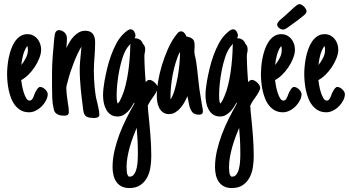

<svg xmlns="http://www.w3.org/2000/svg" viewBox="-20 -549 1703 937"><path d="M212.9 -89.4Q212.9 -74.7 204.8 -59.1Q196.8 -43.5 184.1 -30.5Q171.4 -17.6 155 -9.3Q138.7 -1 122.6 -1Q99.6 -1 83 -10Q66.4 -19 54.2 -34.4Q42 -49.8 34.4 -69.3Q26.9 -88.9 22.5 -109.6Q18.1 -130.4 16.4 -151.1Q14.6 -171.9 14.6 -189Q14.6 -203.6 16.4 -223.6Q18.1 -243.7 22.2 -265.1Q26.4 -286.6 33.7 -307.6Q41 -328.6 52 -345.2Q63 -361.8 78.4 -372.1Q93.8 -382.3 113.8 -382.3Q129.4 -382.3 141.8 -376Q154.3 -369.6 162.8 -359.1Q171.4 -348.6 176 -335Q180.7 -321.3 180.7 -306.6Q180.7 -287.6 171.9 -265.1Q163.1 -242.7 149.2 -221.7Q135.3 -200.7 117.9 -183.8Q100.6 -167 83.5 -158.2Q84.5 -149.4 87.4 -132.6Q90.3 -115.7 95.5 -99.1Q100.6 -82.5 107.7 -70.3Q114.7 -58.1 124.5 -58.1Q129.4 -58.1 133.1 -61Q136.7 -64 139.6 -68.8Q142.6 -73.7 144.8 -79.6Q147 -85.4 148.9 -90.8L151.9 -97.7Q152.8 -99.1 153.1 -99.6Q153.3 -100.1 153.8 -101.1Q157.2 -107.4 160.4 -112.8Q163.6 -118.2 169.4 -122.1H168.9Q170.9 -124 173.1 -124.3Q175.3 -124.5 177.2 -124.5Q182.6 -124.5 189 -121.1Q195.3 -117.7 200.7 -112.5Q206.1 -107.4 209.5 -101.3Q212.9 -95.2 212.9 -89.4ZM116.2 -304.7Q116.2 -309.6 115.7 -314.9Q115.2 -320.3 113.3 -324.2Q106.4 -315.9 101.3 -304.4Q96.2 -293 92.8 -280.5Q89.4 -268.1 87.2 -255.4Q85 -242.7 84 -231.9Q96.7 -247.1 106.4 -266.4Q116.2 -285.6 116.2 -304.7Z M315.9 -2.4Q315.9 8.8 309.3 12.2Q302.7 15.6 293.5 15.6Q285.2 15.6 277.1 14.4Q269 13.2 262 9.8Q254.9 6.3 249.8 0.5Q244.6 -5.4 242.7 -14.6Q235.8 -43.9 234.9 -72Q233.9 -100.1 233.9 -129.9V-189.9Q233.9 -231 237.3 -275.1Q240.7 -319.3 244.6 -360.4Q244.6 -361.8 245.1 -363.8Q245.6 -365.7 245.6 -366.7Q246.1 -372.1 247.1 -378.4Q248 -384.8 250.2 -389.9Q252.4 -395 256.6 -398.4Q260.7 -401.9 267.6 -401.9Q275.4 -401.9 282.5 -398.7Q289.6 -395.5 294.9 -390.4Q300.3 -385.3 303.5 -377.9Q306.6 -370.6 306.6 -362.8Q306.6 -354.5 306.2 -344.5Q305.7 -334.5 304.7 -325.7Q304.7 -323.2 304.4 -320.3Q304.2 -317.4 303.7 -314.9Q310.5 -328.6 319.3 -343.5Q328.1 -358.4 339.6 -370.8Q351.1 -383.3 365 -391.1Q378.9 -398.9 396 -398.9Q410.2 -398.9 419.4 -394.5Q428.7 -390.1 434.3 -382.1Q439.9 -374 442.1 -363.3Q444.3 -352.5 444.3 -340.3Q444.3 -323.7 443.4 -306.9Q442.4 -290 441.4 -273.4Q439.9 -256.3 439 -239.7Q438 -223.1 438 -206.1Q438 -185.5 439 -163.8Q439.9 -142.1 441.9 -122.3Q443.8 -102.5 446.3 -86.7Q448.7 -70.8 451.2 -62Q453.1 -54.7 455.3 -45.2Q457.5 -35.6 459.7 -25.6Q461.9 -15.6 463.4 -6.3Q464.8 2.9 464.8 10.3Q464.8 21 456.3 23.9Q447.8 26.9 439.5 26.9Q431.2 26.9 420.7 25.6Q410.2 24.4 401.9 20Q391.6 12.7 388.4 -0.5Q385.3 -13.7 384.3 -26.4L382.8 -39.6Q381.3 -51.3 378.9 -70.3Q376.5 -89.4 374.3 -112.3Q372.1 -135.3 370.6 -159.9Q369.1 -184.6 369.1 -208Q369.1 -229 370.8 -248.5Q372.6 -268.1 374.5 -288.1Q375.5 -298.3 376 -304.7Q376.5 -311 377.4 -321.3Q367.7 -305.7 357.9 -284.7Q348.1 -263.7 339.4 -241Q330.6 -218.3 323.5 -196.8Q316.4 -175.3 312.5 -159.2L309.6 -148.4Q307.1 -140.6 305.4 -132.8Q303.7 -125 303.7 -118.2Q303.7 -109.4 304.7 -97.9Q305.7 -86.4 307.1 -76.2Q308.6 -64 310.5 -51.3Q310.5 -50.3 311.5 -44.9Q312.5 -39.6 313.5 -32.2Q314.5 -24.9 315.2 -16.8Q315.9 -8.8 315.9 -2.4Z M750 -121.1Q750 -116.2 747.3 -109.6Q744.6 -103 740.5 -95.9Q736.3 -88.9 731.4 -81.5Q726.6 -74.2 722.2 -68.4L714.8 -58.1L707.5 -45.4L701.2 -33.7Q701.7 -23.9 702.6 -12.7Q703.6 -1.5 704.6 8.8Q710 59.1 714.1 111.3Q718.3 163.6 718.3 213.9Q718.3 240.7 713.9 268.3Q709.5 295.9 697.5 318.1Q685.5 340.3 664.6 354.5Q643.6 368.7 610.8 368.7Q588.4 368.7 572.8 360.4Q557.1 352.1 547.6 338.1Q538.1 324.2 533.7 305.7Q529.3 287.1 529.3 267.1Q529.3 227.5 538.6 187Q547.9 146.5 562.7 106.9Q577.6 67.4 596.7 29.5Q615.7 -8.3 635.3 -43Q635.3 -43.9 635.3 -45.2Q635.3 -46.4 634.8 -49.3Q628.4 -37.6 620.4 -25.1Q612.3 -12.7 602.3 -2.9Q592.3 6.8 580.3 13.2Q568.4 19.5 553.7 19.5Q533.2 19.5 519.5 9.8Q505.9 0 497.8 -15.1Q489.7 -30.3 486.3 -48.3Q482.9 -66.4 482.9 -82.5Q482.9 -101.1 485.1 -119.1Q487.3 -137.2 490.2 -154.3Q495.1 -181.6 502.7 -213.6Q510.3 -245.6 521.5 -277.1Q532.7 -308.6 547.6 -336.4Q562.5 -364.3 582.5 -383.8L586.4 -387.2Q592.8 -393.6 601.1 -399.7Q609.4 -405.8 618.2 -405.8Q623.5 -405.8 627.7 -402.8Q631.8 -399.9 634.8 -395.3Q637.7 -390.6 639.4 -385.3Q641.1 -379.9 641.1 -375Q641.1 -369.1 636.7 -362.3H637.7Q667.5 -362.3 677.7 -335Q683.1 -330.1 685.8 -323.2Q688.5 -316.4 688.5 -308.6Q688.5 -304.7 688 -300Q687.5 -295.4 686.5 -291.5Q685.5 -287.1 685.1 -283.2Q684.6 -279.3 684.6 -275.9Q684.6 -264.6 685.1 -248Q685.5 -231.4 686.5 -213.4Q687.5 -195.3 688.7 -178Q689.9 -160.6 690.9 -147.9Q694.3 -152.3 699 -155.8Q703.6 -159.2 710 -159.2Q715.3 -159.2 722.4 -155.3Q729.5 -151.4 735.6 -145.5Q741.7 -139.6 745.8 -133.1Q750 -126.5 750 -121.1ZM615.7 -322.3Q615.7 -325.2 616 -328.6Q616.2 -332 617.2 -335.9L613.8 -331.5Q609.9 -327.1 606.4 -323.2Q603 -319.3 600.1 -314.9Q587.4 -296.4 577.9 -266.8Q568.4 -237.3 562 -204.8Q555.7 -172.4 552.5 -141.1Q549.3 -109.9 549.3 -87.4Q549.3 -76.2 549.8 -64.9Q550.3 -53.7 554.7 -43Q561.5 -50.3 565.9 -58.8Q570.3 -67.4 574.2 -76.7Q585 -100.6 592.8 -132.3Q600.6 -164.1 605.5 -197.8Q610.4 -231.4 612.8 -263.9Q615.2 -296.4 615.7 -322.3ZM652.8 199.2Q652.8 166 651.4 137Q649.9 107.9 647 74.7Q638.2 95.7 629.2 119.9Q620.1 144 613.3 168.7Q606.4 193.4 602.1 217.8Q597.7 242.2 597.7 264.2V267.6Q597.7 278.8 599.1 291.7Q600.6 304.7 608.4 313H613.8Q623.5 313 630.1 306.4Q636.7 299.8 641.1 289.6Q645.5 279.3 647.9 266.6Q650.4 253.9 651.4 241.2Q652.3 228.5 652.6 217.3Q652.8 206.1 652.8 199.2Z M970.2 -6.3Q970.2 3.4 965.3 7.1Q960.4 10.7 951.7 10.7Q928.7 10.7 918.7 -1.5Q908.7 -13.7 903.8 -33.7Q902.3 -40.5 900.9 -47.6Q899.4 -54.7 898.4 -61.5Q897.5 -67.9 896.5 -70.3Q895.5 -72.8 894.5 -79.6Q888.7 -65.4 880.1 -50Q871.6 -34.7 860.4 -21.7Q849.1 -8.8 835.2 -0.5Q821.3 7.8 804.7 7.8Q787.1 7.8 775.4 -0.7Q763.7 -9.3 757.1 -22.2Q750.5 -35.2 747.8 -50.8Q745.1 -66.4 745.1 -80.6Q745.1 -113.8 751.7 -152.6Q758.3 -191.4 770 -230.2Q781.7 -269 797.4 -304.9Q813 -340.8 831.5 -367.7V-367.2L834.5 -371.6Q839.8 -378.9 846.9 -387.5Q854 -396 863.8 -396Q873 -396 879.9 -387.9Q886.7 -379.9 889.6 -371.1Q902.3 -368.7 910.2 -365Q918 -361.3 922.4 -356Q926.8 -350.6 928.2 -343.5Q929.7 -336.4 929.7 -328.1Q929.7 -324.7 929.7 -320.8Q929.7 -316.9 929.2 -313Q928.7 -309.1 928.7 -303.7Q928.7 -298.3 928.7 -293.9Q928.7 -289.1 930.4 -281.2Q932.1 -273.4 934.1 -265.1L937.5 -247.1Q939.9 -232.9 941.7 -214.8Q943.4 -196.8 945.8 -178.7Q947.8 -160.2 949.7 -142.8Q951.7 -125.5 953.6 -110.8L965.3 -38.6L966.8 -30.3Q967.8 -23.9 969 -18.6Q970.2 -13.2 970.2 -6.3ZM858.4 -287.1Q858.4 -288.1 857.9 -290.3Q857.4 -292.5 856.9 -294.9Q845.7 -271 837.2 -242.9Q828.6 -214.8 823 -185.8Q817.4 -156.7 814.7 -127.7Q812 -98.6 812 -72.8Q812 -70.3 812 -68.4Q812 -66.4 812.5 -64.5V-64Q824.2 -82 832.8 -111.6Q841.3 -141.1 847.2 -173.6Q853 -206.1 855.7 -236.6Q858.4 -267.1 858.4 -287.1Z M1250 -121.1Q1250 -116.2 1247.3 -109.6Q1244.6 -103 1240.5 -95.9Q1236.3 -88.9 1231.4 -81.5Q1226.6 -74.2 1222.2 -68.4L1214.8 -58.1L1207.5 -45.4L1201.2 -33.7Q1201.7 -23.9 1202.6 -12.7Q1203.6 -1.5 1204.6 8.8Q1210 59.1 1214.1 111.3Q1218.3 163.6 1218.3 213.9Q1218.3 240.7 1213.9 268.3Q1209.5 295.9 1197.5 318.1Q1185.5 340.3 1164.6 354.5Q1143.6 368.7 1110.8 368.7Q1088.4 368.7 1072.8 360.4Q1057.1 352.1 1047.6 338.1Q1038.1 324.2 1033.7 305.7Q1029.3 287.1 1029.3 267.1Q1029.3 227.5 1038.6 187Q1047.9 146.5 1062.7 106.9Q1077.6 67.4 1096.7 29.5Q1115.7 -8.3 1135.3 -43Q1135.3 -43.9 1135.3 -45.2Q1135.3 -46.4 1134.8 -49.3Q1128.4 -37.6 1120.4 -25.1Q1112.3 -12.7 1102.3 -2.9Q1092.3 6.8 1080.3 13.2Q1068.4 19.5 1053.7 19.5Q1033.2 19.5 1019.5 9.8Q1005.9 0 997.8 -15.1Q989.7 -30.3 986.3 -48.3Q982.9 -66.4 982.9 -82.5Q982.9 -101.1 985.1 -119.1Q987.3 -137.2 990.2 -154.3Q995.1 -181.6 1002.7 -213.6Q1010.3 -245.6 1021.5 -277.1Q1032.7 -308.6 1047.6 -336.4Q1062.5 -364.3 1082.5 -383.8L1086.4 -387.2Q1092.8 -393.6 1101.1 -399.7Q1109.4 -405.8 1118.2 -405.8Q1123.5 -405.8 1127.7 -402.8Q1131.8 -399.9 1134.8 -395.3Q1137.7 -390.6 1139.4 -385.3Q1141.1 -379.9 1141.1 -375Q1141.1 -369.1 1136.7 -362.3H1137.7Q1167.5 -362.3 1177.7 -335Q1183.1 -330.1 1185.8 -323.2Q1188.5 -316.4 1188.5 -308.6Q1188.5 -304.7 1188 -300Q1187.5 -295.4 1186.5 -291.5Q1185.5 -287.1 1185.1 -283.2Q1184.6 -279.3 1184.6 -275.9Q1184.6 -264.6 1185.1 -248Q1185.5 -231.4 1186.5 -213.4Q1187.5 -195.3 1188.7 -178Q1189.9 -160.6 1190.9 -147.9Q1194.3 -152.3 1199 -155.8Q1203.6 -159.2 1210 -159.2Q1215.3 -159.2 1222.4 -155.3Q1229.5 -151.4 1235.6 -145.5Q1241.7 -139.6 1245.8 -133.1Q1250 -126.5 1250 -121.1ZM1115.7 -322.3Q1115.7 -325.2 1116 -328.6Q1116.2 -332 1117.2 -335.9L1113.8 -331.5Q1109.9 -327.1 1106.4 -323.2Q1103 -319.3 1100.1 -314.9Q1087.4 -296.4 1077.9 -266.8Q1068.4 -237.3 1062 -204.8Q1055.7 -172.4 1052.5 -141.1Q1049.3 -109.9 1049.3 -87.4Q1049.3 -76.2 1049.8 -64.9Q1050.3 -53.7 1054.7 -43Q1061.5 -50.3 1065.9 -58.8Q1070.3 -67.4 1074.2 -76.7Q1085 -100.6 1092.8 -132.3Q1100.6 -164.1 1105.5 -197.8Q1110.4 -231.4 1112.8 -263.9Q1115.2 -296.4 1115.7 -322.3ZM1152.8 199.2Q1152.8 166 1151.4 137Q1149.9 107.9 1147 74.7Q1138.2 95.7 1129.2 119.9Q1120.1 144 1113.3 168.7Q1106.4 193.4 1102.1 217.8Q1097.7 242.2 1097.7 264.2V267.6Q1097.7 278.8 1099.1 291.7Q1100.6 304.7 1108.4 313H1113.8Q1123.5 313 1130.1 306.4Q1136.7 299.8 1141.1 289.6Q1145.5 279.3 1147.9 266.6Q1150.4 253.9 1151.4 241.2Q1152.3 228.5 1152.6 217.3Q1152.8 206.1 1152.8 199.2Z M1451.7 -89.4Q1451.7 -74.7 1443.6 -59.1Q1435.5 -43.5 1422.9 -30.5Q1410.2 -17.6 1393.8 -9.3Q1377.4 -1 1361.3 -1Q1338.4 -1 1321.8 -10Q1305.2 -19 1293 -34.4Q1280.8 -49.8 1273.2 -69.3Q1265.6 -88.9 1261.2 -109.6Q1256.8 -130.4 1255.1 -151.1Q1253.4 -171.9 1253.4 -189Q1253.4 -203.6 1255.1 -223.6Q1256.8 -243.7 1261 -265.1Q1265.1 -286.6 1272.5 -307.6Q1279.8 -328.6 1290.8 -345.2Q1301.8 -361.8 1317.1 -372.1Q1332.5 -382.3 1352.5 -382.3Q1368.2 -382.3 1380.6 -376Q1393.1 -369.6 1401.6 -359.1Q1410.2 -348.6 1414.8 -335Q1419.4 -321.3 1419.4 -306.6Q1419.4 -287.6 1410.6 -265.1Q1401.9 -242.7 1387.9 -221.7Q1374 -200.7 1356.7 -183.8Q1339.4 -167 1322.3 -158.2Q1323.2 -149.4 1326.2 -132.6Q1329.1 -115.7 1334.2 -99.1Q1339.4 -82.5 1346.4 -70.3Q1353.5 -58.1 1363.3 -58.1Q1368.2 -58.1 1371.8 -61Q1375.5 -64 1378.4 -68.8Q1381.3 -73.7 1383.5 -79.6Q1385.7 -85.4 1387.7 -90.8L1390.6 -97.7Q1391.6 -99.1 1391.8 -99.6Q1392.1 -100.1 1392.6 -101.1Q1396 -107.4 1399.2 -112.8Q1402.3 -118.2 1408.2 -122.1H1407.7Q1409.7 -124 1411.9 -124.3Q1414.1 -124.5 1416 -124.5Q1421.4 -124.5 1427.7 -121.1Q1434.1 -117.7 1439.5 -112.5Q1444.8 -107.4 1448.2 -101.3Q1451.7 -95.2 1451.7 -89.4ZM1355 -304.7Q1355 -309.6 1354.5 -314.9Q1354 -320.3 1352.1 -324.2Q1345.2 -315.9 1340.1 -304.4Q1335 -293 1331.5 -280.5Q1328.1 -268.1 1325.9 -255.4Q1323.7 -242.7 1322.8 -231.9Q1335.4 -247.1 1345.2 -266.4Q1355 -285.6 1355 -304.7ZM1332.5 -429.2Q1332.5 -434.1 1336.7 -439.9Q1340.8 -445.8 1346.4 -451.2Q1352.1 -456.5 1357.9 -461.2Q1363.8 -465.8 1367.7 -469.2L1415.5 -513.2Q1421.4 -517.6 1428 -523.2Q1434.6 -528.8 1441.9 -528.8Q1446.8 -528.8 1452.9 -525.1Q1459 -521.5 1464.1 -516.4Q1469.2 -511.2 1472.7 -504.9Q1476.1 -498.5 1476.1 -493.7Q1476.1 -492.7 1476.1 -491.7Q1476.1 -490.7 1475.1 -489.7Q1473.6 -483.9 1469.2 -479.5Q1464.8 -475.1 1459.5 -471.2Q1444.3 -459 1436.3 -452.9Q1428.2 -446.8 1421.4 -441.7Q1414.6 -436.5 1406 -430.7Q1397.5 -424.8 1382.3 -413.6Q1377 -409.7 1371.8 -407.2Q1366.7 -404.8 1360.8 -404.8Q1356.4 -404.8 1351.6 -406.7Q1346.7 -408.7 1342.3 -412.1Q1337.9 -415.5 1335.2 -419.9Q1332.5 -424.3 1332.5 -429.2Z M1663.1 -89.4Q1663.1 -74.7 1655 -59.1Q1647 -43.5 1634.3 -30.5Q1621.6 -17.6 1605.2 -9.3Q1588.9 -1 1572.8 -1Q1549.8 -1 1533.2 -10Q1516.6 -19 1504.4 -34.4Q1492.2 -49.8 1484.6 -69.3Q1477.1 -88.9 1472.7 -109.6Q1468.3 -130.4 1466.6 -151.1Q1464.8 -171.9 1464.8 -189Q1464.8 -203.6 1466.6 -223.6Q1468.3 -243.7 1472.4 -265.1Q1476.6 -286.6 1483.9 -307.6Q1491.2 -328.6 1502.2 -345.2Q1513.2 -361.8 1528.6 -372.1Q1543.9 -382.3 1564 -382.3Q1579.6 -382.3 1592 -376Q1604.5 -369.6 1613 -359.1Q1621.6 -348.6 1626.2 -335Q1630.9 -321.3 1630.9 -306.6Q1630.9 -287.6 1622.1 -265.1Q1613.3 -242.7 1599.4 -221.7Q1585.4 -200.7 1568.1 -183.8Q1550.8 -167 1533.7 -158.2Q1534.7 -149.4 1537.6 -132.6Q1540.5 -115.7 1545.7 -99.1Q1550.8 -82.5 1557.9 -70.3Q1564.9 -58.1 1574.7 -58.1Q1579.6 -58.1 1583.3 -61Q1586.9 -64 1589.8 -68.8Q1592.8 -73.7 1595 -79.6Q1597.2 -85.4 1599.1 -90.8L1602.1 -97.7Q1603 -99.1 1603.3 -99.6Q1603.5 -100.1 1604 -101.1Q1607.4 -107.4 1610.6 -112.8Q1613.8 -118.2 1619.6 -122.1H1619.1Q1621.1 -124 1623.3 -124.3Q1625.5 -124.5 1627.4 -124.5Q1632.8 -124.5 1639.2 -121.1Q1645.5 -117.7 1650.9 -112.5Q1656.2 -107.4 1659.7 -101.3Q1663.1 -95.2 1663.1 -89.4ZM1566.4 -304.7Q1566.4 -309.6 1565.9 -314.9Q1565.4 -320.3 1563.5 -324.2Q1556.6 -315.9 1551.5 -304.4Q1546.4 -293 1543 -280.5Q1539.6 -268.1 1537.4 -255.4Q1535.2 -242.7 1534.2 -231.9Q1546.9 -247.1 1556.6 -266.4Q1566.4 -285.6 1566.4 -304.7Z"/></svg>

Font: Just Another Hand
Style: Regular
Weight: 400
Designer: Astigmatic (AOETI)
Foundry: Astigmatic (AOETI)
Version: Version 1.001